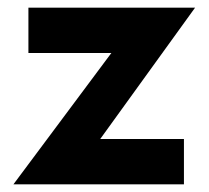

<svg xmlns="http://www.w3.org/2000/svg" viewBox="-20 -480 543 500"><path d="M270 -342H54V-460H488L241 -118H459V0H15Z"/></svg>

Font: Jost* Semi
Style: Regular
Weight: 600
Version: Version 3.7